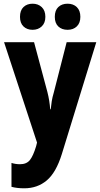

<svg xmlns="http://www.w3.org/2000/svg" viewBox="-20 -777 542 1037"><path d="M2 -549H164L236 -280Q248 -233 251 -187H254Q256 -209 259.5 -230.5Q263 -252 271 -279L340 -549H500L314 55Q283 155 232.5 197.5Q182 240 111 240Q91 240 74 238Q57 236 42 232V103Q64 110 88 110Q123 110 141 88Q159 66 175 13L180 -7ZM88 -686Q88 -721 107 -739Q126 -757 156 -757Q186 -757 205.5 -738.5Q225 -720 225 -686Q225 -653 205.5 -634.5Q186 -616 156 -616Q126 -616 107 -634Q88 -652 88 -686ZM276 -686Q276 -721 295 -739Q314 -757 345 -757Q376 -757 395 -738.5Q414 -720 414 -686Q414 -653 395 -634.5Q376 -616 345 -616Q314 -616 295 -634Q276 -652 276 -686Z"/></svg>

Font: Noto Sans Kannada Condensed ExtraBold
Style: Regular
Weight: 800
Width: 3
Designer: Jelle Bosma - Monotype Design Team
Foundry: Monotype Imaging Inc.
Version: Version 2.005; ttfautohint (v1.8.4.7-5d5b)